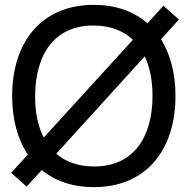

<svg xmlns="http://www.w3.org/2000/svg" viewBox="-20 -755 772 790"><path d="M652.5 -731.5 587 -659C531.5 -707.5 457.5 -735 366 -735C150.5 -735 30 -582 30 -360C30 -265 52 -182.5 94.5 -119L26 -44L89.5 13L152 -55.5C206.5 -10.5 278.5 15 366 15C581.5 15 702 -138 702 -360C702 -451.5 681.5 -531 642.5 -593.5L716 -674.5ZM124.5 -360C125.5 -532.5 205 -651 366 -650C434 -649.5 487.5 -628.5 527 -591.5L160 -189C136 -235.5 124 -293.5 124.5 -360ZM366 -70C301.5 -70.5 250 -89 211.5 -122.5L575.5 -523C597 -478 607.5 -422.5 607.5 -360C607.5 -187.5 527 -69 366 -70Z"/></svg>

Font: Hauora Medium
Style: Regular
Weight: 500
Designer: Wayne Shih
Foundry: WCYS
Version: Version 1.001;hotconv 1.0.109;makeotfexe 2.5.65596